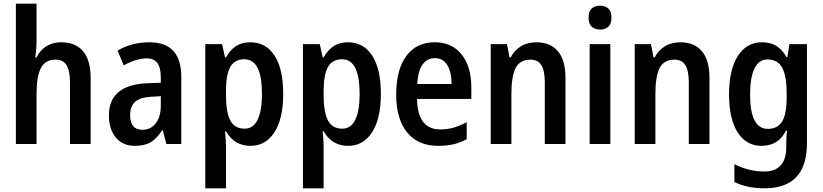

<svg xmlns="http://www.w3.org/2000/svg" viewBox="-20 -780 4456 1040"><path d="M178 -567Q178 -515 171 -469H178Q197 -509 232 -530Q267 -551 311 -551Q389 -551 430 -502.5Q471 -454 471 -357V0H359V-334Q359 -397 340.5 -427Q322 -457 282 -457Q225 -457 201.5 -411.5Q178 -366 178 -270V0H66V-760H178Z M962 -363V0H881L862 -74H858Q829 -29 796 -9.5Q763 10 710 10Q645 10 607.5 -35Q570 -80 570 -155Q570 -320 776 -329L851 -332V-360Q851 -414 832 -439Q813 -464 774 -464Q721 -464 650 -426L617 -506Q693 -551 790 -551Q962 -551 962 -363ZM799 -256Q739 -253 712 -228.5Q685 -204 685 -157Q685 -77 751 -77Q796 -77 823.5 -112Q851 -147 851 -210V-259Z M1514 -271Q1514 -137 1466.5 -63.5Q1419 10 1337 10Q1249 10 1204 -69H1199Q1204 -19 1204 16V240H1092V-541H1183L1199 -469H1204Q1227 -510 1258.5 -530.5Q1290 -551 1336 -551Q1420 -551 1467 -479Q1514 -407 1514 -271ZM1204 -287V-266Q1204 -172 1227.5 -127.5Q1251 -83 1305 -83Q1352 -83 1375.5 -131.5Q1399 -180 1399 -271Q1399 -459 1304 -459Q1251 -459 1227.5 -417.5Q1204 -376 1204 -287Z M2043 -271Q2043 -137 1995.5 -63.5Q1948 10 1866 10Q1778 10 1733 -69H1728Q1733 -19 1733 16V240H1621V-541H1712L1728 -469H1733Q1756 -510 1787.5 -530.5Q1819 -551 1865 -551Q1949 -551 1996 -479Q2043 -407 2043 -271ZM1733 -287V-266Q1733 -172 1756.5 -127.5Q1780 -83 1834 -83Q1881 -83 1904.5 -131.5Q1928 -180 1928 -271Q1928 -459 1833 -459Q1780 -459 1756.5 -417.5Q1733 -376 1733 -287Z M2533 -307V-244H2239Q2240 -163 2271.5 -121Q2303 -79 2364 -79Q2403 -79 2436.5 -88.5Q2470 -98 2508 -118V-26Q2473 -7 2436.5 1.5Q2400 10 2353 10Q2244 10 2185 -63Q2126 -136 2126 -267Q2126 -403 2181 -477Q2236 -551 2335 -551Q2428 -551 2480.5 -485Q2533 -419 2533 -307ZM2240 -325H2426Q2426 -389 2403 -427Q2380 -465 2336 -465Q2293 -465 2268.5 -430Q2244 -395 2240 -325Z M3043 -357V0H2931V-334Q2931 -396 2912.5 -426.5Q2894 -457 2854 -457Q2797 -457 2773.5 -412.5Q2750 -368 2750 -270V0H2638V-541H2726L2740 -469H2746Q2767 -509 2803 -530Q2839 -551 2884 -551Q2961 -551 3002 -502.5Q3043 -454 3043 -357Z M3292 -684Q3292 -652 3276 -636Q3260 -620 3231 -620Q3201 -620 3184.5 -636Q3168 -652 3168 -684Q3168 -749 3231 -749Q3260 -749 3276 -733Q3292 -717 3292 -684ZM3286 0H3174V-541H3286Z M3823 -357V0H3711V-334Q3711 -396 3692.5 -426.5Q3674 -457 3634 -457Q3577 -457 3553.5 -412.5Q3530 -368 3530 -270V0H3418V-541H3506L3520 -469H3526Q3547 -509 3583 -530Q3619 -551 3664 -551Q3741 -551 3782 -502.5Q3823 -454 3823 -357Z M4240 -471H4245L4256 -541H4351V-4Q4351 240 4121 240Q4027 240 3958 206V109Q4035 149 4121 149Q4178 149 4208.5 116Q4239 83 4239 16V1Q4239 -44 4243 -73H4238Q4216 -30 4183 -10Q4150 10 4105 10Q4022 10 3975.5 -63Q3929 -136 3929 -269Q3929 -402 3976.5 -476.5Q4024 -551 4107 -551Q4152 -551 4184 -532Q4216 -513 4240 -471ZM4043 -267Q4043 -82 4139 -82Q4192 -82 4216.5 -122Q4241 -162 4241 -249V-272Q4241 -370 4216.5 -414Q4192 -458 4137 -458Q4091 -458 4067 -409.5Q4043 -361 4043 -267Z"/></svg>

Font: Noto Sans Display Medium Narrow
Style: Regular
Weight: 500
Width: 4
Designer: Monotype Design team
Foundry: Monotype Imaging Inc.
Version: Version 1.000